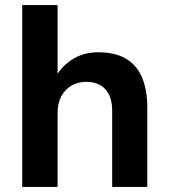

<svg xmlns="http://www.w3.org/2000/svg" viewBox="-20 -740 672 760"><path d="M68 0V-720H208V-448Q234 -487 275 -510Q316 -533 369 -533Q435 -533 478 -508Q521 -483 542 -434Q563 -385 563 -314V0H424V-302Q424 -356 397.5 -386Q371 -416 321 -416Q289 -416 263.5 -401.5Q238 -387 223 -359.5Q208 -332 208 -293V0Z"/></svg>

Font: DM Sans 10pt ExtraBold
Style: Regular
Weight: 800
Version: Version 4.004;gftools[0.9.30]